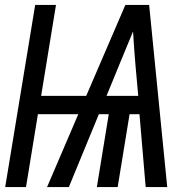

<svg xmlns="http://www.w3.org/2000/svg" viewBox="-20 -755 790 775"><path d="M1 0 122 -735H206L146 -368H328L486 -735H582L655 0H568L543 -294H503L455 0H371L419 -294H379L258 0H170L296 -294H133L85 0ZM410 -368H538L527 -490Q524 -524 521.5 -559Q519 -594 517 -628Q503 -594 488.5 -559Q474 -524 460 -490Z"/></svg>

Font: Iosevka Custom Oblique
Style: Regular
Weight: 400
Italic angle: -9°
Designer: Belleve Invis
Foundry: Belleve Invis
Version: Version 27.0.1